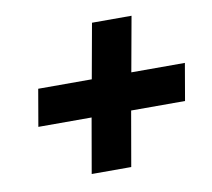

<svg xmlns="http://www.w3.org/2000/svg" viewBox="-59 -652 656 593"><g transform="rotate(-10 269.0 -356.0)"><path d="M183 -126 213 -298H46L66 -414H234L265 -586H389L358 -414H526L506 -298H337L307 -126Z"/></g></svg>

Font: Creato Display ExtraBold
Style: Italic
Weight: 800
Italic angle: -10°
Version: Version 1.000